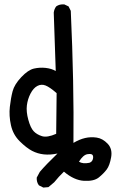

<svg xmlns="http://www.w3.org/2000/svg" viewBox="-20 -715 540 868"><path d="M176 133 156 123Q145 109 146 88L160 62Q188 29 240 -21Q207 -14 178.5 -17Q150 -20 125 -33Q100 -46 69.5 -76Q39 -106 29.5 -149Q20 -192 24.5 -232Q29 -272 37 -302.5Q45 -333 76 -366Q107 -399 133.5 -405Q160 -411 186.5 -408Q213 -405 232 -394L223 -658Q225 -674 234 -686Q249 -697 271 -695L290 -686L300 -666Q315 -336 312 -69Q339 -85 364.5 -91Q390 -97 417 -93Q444 -89 466.5 -65.5Q489 -42 482.5 -4.5Q476 33 462.5 51Q449 69 427 87Q405 105 360 102.5Q315 100 269 61Q246 83 225 109L199 131ZM384 21Q396 17 399.5 5.5Q403 -6 399 -13.5Q395 -21 375.5 -18Q356 -15 337 16Q354 27 384 21ZM234 -110 236 -294Q205 -321 186 -328.5Q167 -336 149 -326.5Q131 -317 118 -292Q105 -267 101.5 -238.5Q98 -210 108 -173.5Q118 -137 132 -122Q146 -107 169.5 -99.5Q193 -92 234 -110Z"/></svg>

Font: Kosefont JP
Style: Regular
Weight: 400
Designer: Nozomi Seto 瀬戸のぞみ
Version: Version 3.00;June 19, 2020